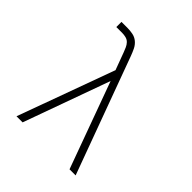

<svg xmlns="http://www.w3.org/2000/svg" viewBox="-200 -868 1001 1001"><g transform="rotate(45 300.0 -367.5)"><path d="M82 0 277 -535 241 -632Q236 -645 230.5 -657.5Q225 -670 215.5 -680Q206 -690 192 -693.5Q178 -697 165 -697H121V-735H165Q185 -735 205 -731Q225 -727 240.5 -714Q256 -701 265 -682.5Q274 -664 281 -645L518 0H473L299 -477L127 0Z"/></g></svg>

Font: Iosevka Slab XLtEx
Style: Regular
Weight: 200
Width: 7
Monospace: yes
Designer: Belleve Invis
Foundry: Belleve Invis
Version: Version 11.1.0; ttfautohint (v1.8.3)